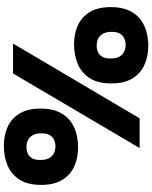

<svg xmlns="http://www.w3.org/2000/svg" viewBox="84 -829 793 1001"><g transform="rotate(90 480.5 -328.5)"><path d="M212 -318Q155 -318 111 -338.5Q67 -359 42 -401.5Q17 -444 17 -509Q17 -566 34.5 -604Q52 -642 81 -664Q110 -686 145.5 -695.5Q181 -705 218 -705Q275 -705 319.5 -684.5Q364 -664 389.5 -621.5Q415 -579 415 -513Q415 -439 385 -396Q355 -353 308.5 -335.5Q262 -318 212 -318ZM218 -436Q236 -436 251 -442.5Q266 -449 275.5 -464.5Q285 -480 285 -508Q285 -537 275.5 -554Q266 -571 250 -579Q234 -587 214 -587Q196 -587 180.5 -580Q165 -573 155.5 -557.5Q146 -542 146 -514Q146 -486 156 -468.5Q166 -451 182 -443.5Q198 -436 218 -436ZM741 48Q684 48 640 27.5Q596 7 571 -35.5Q546 -78 546 -143Q546 -200 563.5 -238Q581 -276 610 -298Q639 -320 674.5 -329.5Q710 -339 747 -339Q805 -339 849 -318.5Q893 -298 918.5 -255.5Q944 -213 944 -147Q944 -73 914 -30Q884 13 838 30.5Q792 48 741 48ZM747 -70Q765 -70 780 -76.5Q795 -83 804.5 -98.5Q814 -114 814 -142Q814 -171 804.5 -188Q795 -205 779 -213Q763 -221 743 -221Q725 -221 709.5 -214Q694 -207 684.5 -191.5Q675 -176 675 -148Q675 -120 685 -102.5Q695 -85 711 -77.5Q727 -70 747 -70ZM207 0 597 -660H752L363 0Z"/></g></svg>

Font: Bricolage Grotesque 72pt ExtraBold
Style: Regular
Weight: 800
Designer: Mathieu Triay
Foundry: Atelier Triay
Version: Version 1.001;gftools[0.9.33.dev8+g029e19f]